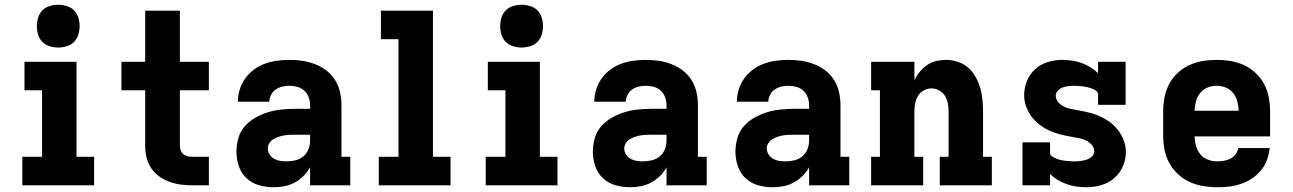

<svg xmlns="http://www.w3.org/2000/svg" viewBox="-20 -780 5440 808"><path d="M74 0V-120H157V-400H83V-520H302V-120H376V0ZM225 -580Q207 -580 189 -585.5Q171 -591 158.5 -603.5Q146 -616 140.5 -634Q135 -652 135 -670Q135 -688 140.5 -706Q146 -724 158.5 -736.5Q171 -749 189 -754.5Q207 -760 225 -760Q243 -760 261 -754.5Q279 -749 291.5 -736.5Q304 -724 309.5 -706Q315 -688 315 -670Q315 -652 309.5 -634Q304 -616 291.5 -603.5Q279 -591 261 -585.5Q243 -580 225 -580Z M791 0Q767 0 742.5 -3Q718 -6 694.5 -14.5Q671 -23 651 -37Q631 -51 617 -71.5Q603 -92 597 -116Q591 -140 591 -165V-400H491V-520H591V-735H737V-520H859V-400H737V-165Q737 -155 741 -145.5Q745 -136 753 -130Q761 -124 771 -122Q781 -120 791 -120H859V0Z M1132 8H1131Q1100 8 1070 -0.5Q1040 -9 1017.5 -30Q995 -51 985 -81Q975 -111 975 -141Q975 -170 983 -198.5Q991 -227 1010 -248.5Q1029 -270 1054.5 -284.5Q1080 -299 1107.5 -307.5Q1135 -316 1164 -319Q1193 -322 1222 -322H1285V-337Q1285 -354 1279 -370.5Q1273 -387 1260.5 -398.5Q1248 -410 1231.5 -414.5Q1215 -419 1198 -419Q1183 -419 1168 -415.5Q1153 -412 1140.5 -403.5Q1128 -395 1121 -381Q1114 -367 1113 -352H981Q981 -378 989 -403.5Q997 -429 1012 -450Q1027 -471 1048.5 -487Q1070 -503 1095 -512Q1120 -521 1146 -524.5Q1172 -528 1198 -528Q1226 -528 1253 -524Q1280 -520 1306 -510Q1332 -500 1354 -483Q1376 -466 1390.5 -442.5Q1405 -419 1411 -392Q1417 -365 1417 -337V-120H1454V0H1285V-76Q1274 -56 1257.5 -39.5Q1241 -23 1220.5 -12Q1200 -1 1177.5 3.5Q1155 8 1132 8ZM1186 -101Q1205 -101 1223.5 -105.5Q1242 -110 1256.5 -122Q1271 -134 1278 -152Q1285 -170 1285 -189V-213H1222Q1210 -213 1198 -212.5Q1186 -212 1174.5 -210Q1163 -208 1151.5 -204Q1140 -200 1130 -194Q1120 -188 1113.5 -177.5Q1107 -167 1107 -155Q1107 -142 1114.5 -130Q1122 -118 1134 -111.5Q1146 -105 1159 -103Q1172 -101 1186 -101Z M1574 0V-120H1657V-615H1583V-735H1802V-120H1876V0Z M2024 0V-120H2107V-400H2033V-520H2252V-120H2326V0ZM2175 -580Q2157 -580 2139 -585.5Q2121 -591 2108.5 -603.5Q2096 -616 2090.5 -634Q2085 -652 2085 -670Q2085 -688 2090.5 -706Q2096 -724 2108.5 -736.5Q2121 -749 2139 -754.5Q2157 -760 2175 -760Q2193 -760 2211 -754.5Q2229 -749 2241.5 -736.5Q2254 -724 2259.5 -706Q2265 -688 2265 -670Q2265 -652 2259.5 -634Q2254 -616 2241.5 -603.5Q2229 -591 2211 -585.5Q2193 -580 2175 -580Z M2632 8H2631Q2600 8 2570 -0.5Q2540 -9 2517.5 -30Q2495 -51 2485 -81Q2475 -111 2475 -141Q2475 -170 2483 -198.5Q2491 -227 2510 -248.5Q2529 -270 2554.5 -284.5Q2580 -299 2607.5 -307.5Q2635 -316 2664 -319Q2693 -322 2722 -322H2785V-337Q2785 -354 2779 -370.5Q2773 -387 2760.5 -398.5Q2748 -410 2731.5 -414.5Q2715 -419 2698 -419Q2683 -419 2668 -415.5Q2653 -412 2640.5 -403.5Q2628 -395 2621 -381Q2614 -367 2613 -352H2481Q2481 -378 2489 -403.5Q2497 -429 2512 -450Q2527 -471 2548.5 -487Q2570 -503 2595 -512Q2620 -521 2646 -524.5Q2672 -528 2698 -528Q2726 -528 2753 -524Q2780 -520 2806 -510Q2832 -500 2854 -483Q2876 -466 2890.5 -442.5Q2905 -419 2911 -392Q2917 -365 2917 -337V-120H2954V0H2785V-76Q2774 -56 2757.5 -39.5Q2741 -23 2720.5 -12Q2700 -1 2677.5 3.5Q2655 8 2632 8ZM2686 -101Q2705 -101 2723.5 -105.5Q2742 -110 2756.5 -122Q2771 -134 2778 -152Q2785 -170 2785 -189V-213H2722Q2710 -213 2698 -212.5Q2686 -212 2674.5 -210Q2663 -208 2651.5 -204Q2640 -200 2630 -194Q2620 -188 2613.5 -177.5Q2607 -167 2607 -155Q2607 -142 2614.5 -130Q2622 -118 2634 -111.5Q2646 -105 2659 -103Q2672 -101 2686 -101Z M3232 8H3231Q3200 8 3170 -0.5Q3140 -9 3117.5 -30Q3095 -51 3085 -81Q3075 -111 3075 -141Q3075 -170 3083 -198.5Q3091 -227 3110 -248.5Q3129 -270 3154.5 -284.5Q3180 -299 3207.5 -307.5Q3235 -316 3264 -319Q3293 -322 3322 -322H3385V-337Q3385 -354 3379 -370.5Q3373 -387 3360.5 -398.5Q3348 -410 3331.5 -414.5Q3315 -419 3298 -419Q3283 -419 3268 -415.5Q3253 -412 3240.5 -403.5Q3228 -395 3221 -381Q3214 -367 3213 -352H3081Q3081 -378 3089 -403.5Q3097 -429 3112 -450Q3127 -471 3148.5 -487Q3170 -503 3195 -512Q3220 -521 3246 -524.5Q3272 -528 3298 -528Q3326 -528 3353 -524Q3380 -520 3406 -510Q3432 -500 3454 -483Q3476 -466 3490.5 -442.5Q3505 -419 3511 -392Q3517 -365 3517 -337V-120H3554V0H3385V-76Q3374 -56 3357.5 -39.5Q3341 -23 3320.5 -12Q3300 -1 3277.5 3.5Q3255 8 3232 8ZM3286 -101Q3305 -101 3323.5 -105.5Q3342 -110 3356.5 -122Q3371 -134 3378 -152Q3385 -170 3385 -189V-213H3322Q3310 -213 3298 -212.5Q3286 -212 3274.5 -210Q3263 -208 3251.5 -204Q3240 -200 3230 -194Q3220 -188 3213.5 -177.5Q3207 -167 3207 -155Q3207 -142 3214.5 -130Q3222 -118 3234 -111.5Q3246 -105 3259 -103Q3272 -101 3286 -101Z M3646 0V-120H3683V-400H3646V-520H3828V-442Q3837 -461 3850.5 -477.5Q3864 -494 3881 -506Q3898 -518 3919 -523Q3940 -528 3961 -528Q3986 -528 4010.5 -520Q4035 -512 4054 -495.5Q4073 -479 4085.5 -456.5Q4098 -434 4105 -410Q4112 -386 4114.5 -360.5Q4117 -335 4117 -310V-120H4154V0H3935V-120H3972V-310Q3972 -327 3969 -344Q3966 -361 3957 -376Q3948 -391 3932.5 -399.5Q3917 -408 3900 -408Q3883 -408 3867.5 -399.5Q3852 -391 3843 -376Q3834 -361 3831 -344Q3828 -327 3828 -310V-120H3865V0Z M4551 8Q4530 8 4509.5 5Q4489 2 4469 -5Q4449 -12 4431 -23Q4413 -34 4399 -48V0H4283V-181H4399V-136Q4399 -129 4405 -124Q4411 -119 4417.5 -116Q4424 -113 4430.5 -110.5Q4437 -108 4444 -106.5Q4451 -105 4458 -104Q4465 -103 4472 -102.5Q4479 -102 4486.5 -101.5Q4494 -101 4501 -101Q4514 -101 4527 -102.5Q4540 -104 4552.5 -108Q4565 -112 4575 -121.5Q4585 -131 4585 -144Q4585 -158 4574.5 -170Q4564 -182 4551 -188.5Q4538 -195 4523.5 -198Q4509 -201 4494 -203.5Q4479 -206 4464.5 -209Q4450 -212 4436 -216Q4422 -220 4408 -225.5Q4394 -231 4381 -238Q4368 -245 4356.5 -254Q4345 -263 4334.5 -273.5Q4324 -284 4316 -296.5Q4308 -309 4302 -322.5Q4296 -336 4293 -350.5Q4290 -365 4290 -380Q4290 -411 4302 -440Q4314 -469 4337 -489.5Q4360 -510 4390 -519Q4420 -528 4450 -528Q4471 -528 4491.5 -525Q4512 -522 4531.5 -515Q4551 -508 4569 -497Q4587 -486 4601 -472V-520H4717V-339H4601V-384Q4601 -391 4595 -396Q4589 -401 4583 -404Q4577 -407 4570 -409Q4563 -411 4556 -413Q4549 -415 4542 -416Q4535 -417 4528 -417.5Q4521 -418 4514 -418.5Q4507 -419 4500 -419Q4488 -419 4476 -417.5Q4464 -416 4452.5 -412Q4441 -408 4432 -398.5Q4423 -389 4423 -377Q4423 -362 4433 -350.5Q4443 -339 4456.5 -332Q4470 -325 4484.5 -322Q4499 -319 4513.5 -316.5Q4528 -314 4542.5 -311Q4557 -308 4571.5 -304Q4586 -300 4599.5 -294.5Q4613 -289 4626 -282Q4639 -275 4651 -266Q4663 -257 4673 -246.5Q4683 -236 4691.5 -223.5Q4700 -211 4706 -197.5Q4712 -184 4715 -169.5Q4718 -155 4718 -140Q4718 -119 4712 -98.5Q4706 -78 4695 -60.5Q4684 -43 4668 -29.5Q4652 -16 4632.5 -7.5Q4613 1 4592.5 4.5Q4572 8 4551 8Z M5103 8Q5073 8 5043 3Q5013 -2 4986 -14.5Q4959 -27 4937 -47.5Q4915 -68 4900.5 -94.5Q4886 -121 4880.5 -150.5Q4875 -180 4875 -210V-310Q4875 -340 4880.5 -369.5Q4886 -399 4899.5 -425Q4913 -451 4935 -472Q4957 -493 4984 -505.5Q5011 -518 5040.5 -523Q5070 -528 5100 -528Q5130 -528 5159.5 -523Q5189 -518 5216 -505.5Q5243 -493 5265 -472Q5287 -451 5300.5 -425Q5314 -399 5319.5 -369.5Q5325 -340 5325 -310V-206H5007Q5008 -185 5013.5 -165.5Q5019 -146 5031.5 -130.5Q5044 -115 5063.5 -108Q5083 -101 5103 -101Q5117 -101 5131.5 -103.5Q5146 -106 5158.5 -112.5Q5171 -119 5180 -131Q5189 -143 5191 -157H5323Q5321 -132 5312 -107.5Q5303 -83 5287 -63.5Q5271 -44 5249.5 -29.5Q5228 -15 5203.5 -6.5Q5179 2 5154 5Q5129 8 5103 8ZM5007 -314H5193Q5192 -334 5187 -353.5Q5182 -373 5169.5 -388.5Q5157 -404 5138.5 -411.5Q5120 -419 5100 -419Q5080 -419 5061.5 -411.5Q5043 -404 5030.5 -388.5Q5018 -373 5013 -353.5Q5008 -334 5007 -314Z"/></svg>

Font: Iosevka Etoile Heavy
Style: Regular
Weight: 900
Designer: Belleve Invis
Foundry: Belleve Invis
Version: Version 22.1.2; ttfautohint (v1.8.4)